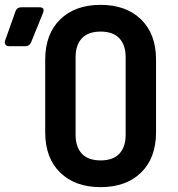

<svg xmlns="http://www.w3.org/2000/svg" viewBox="-114 -760 734 790"><path d="M-77 -570Q-87 -570 -91.5 -576.5Q-96 -583 -93 -593L-50 -714Q-44 -730 -27 -730H48Q72 -730 63 -707L14 -586Q7 -570 -9 -570ZM300 10Q195 10 133.5 -50Q72 -110 72 -216V-514Q72 -620 133.5 -680Q195 -740 300 -740Q405 -740 466.5 -680Q528 -620 528 -515V-216Q528 -110 466.5 -50Q405 10 300 10ZM300 -100Q351 -100 377 -127.5Q403 -155 403 -206V-524Q403 -575 377 -602.5Q351 -630 300 -630Q249 -630 223 -602.5Q197 -575 197 -524V-206Q197 -155 223 -127.5Q249 -100 300 -100Z"/></svg>

Font: Pitagon Sans Mono
Style: Bold
Weight: 700
Monospace: yes
Designer: Travis Tran
Foundry: Pitagon
Version: Version 1.001; ttfautohint (v1.8.4.7-5d5b);gftools[0.9.26]